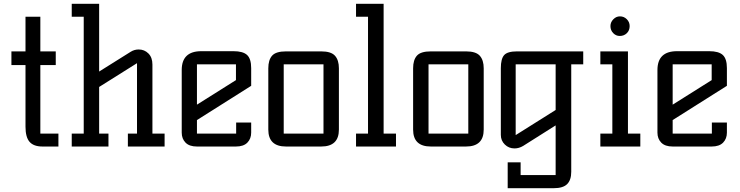

<svg xmlns="http://www.w3.org/2000/svg" viewBox="-20 -770 3890 1009"><path d="M114 -682H192V-500H273V-428H192V-68H287V0H203Q157 0 135.5 -24.5Q114 -49 114 -104V-428H40V-500H114Z M781 -68H845V0H652V-68H700V-438L501 -313V-68H550V0H357V-68H420V-682H357V-750H501V-394L667 -498Q686 -510 709 -510Q739 -510 760 -489Q781 -468 781 -431Z M1015 -139V-68H1221V-126H1300V-73Q1300 -41 1280 -20.5Q1260 0 1220 0H1015Q975 0 955 -20.5Q935 -41 935 -73V-402Q935 -501 1038 -501H1207Q1257 -501 1278.5 -481Q1300 -461 1300 -412V-319ZM1015 -432V-220L1220 -349V-432Z M1668 0H1483Q1390 0 1390 -89V-411Q1390 -455 1410 -477.5Q1430 -500 1483 -500H1668Q1720 -500 1740.5 -477Q1761 -454 1761 -411V-89Q1761 0 1668 0ZM1471 -432V-68H1680V-432Z M1996 -750V-68H2061V0H1851V-68H1914V-682H1851V-750Z M2429 0H2244Q2151 0 2151 -89V-411Q2151 -455 2171 -477.5Q2191 -500 2244 -500H2429Q2481 -500 2501.5 -477Q2522 -454 2522 -411V-89Q2522 0 2429 0ZM2232 -432V-68H2441V-432Z M3045 -432H2982V133Q2982 176 2960.5 197.5Q2939 219 2890 219H2648V83H2716V150H2900V-111L2729 -3Q2707 10 2684 10Q2654 10 2633 -10.5Q2612 -31 2612 -61V-412Q2612 -461 2629.5 -480.5Q2647 -500 2697 -500H3045ZM2900 -192V-432H2690V-60Z M3280 -500V-68H3345V0H3135V-68H3198V-432H3135V-500ZM3289 -633Q3289 -610 3274 -595.5Q3259 -581 3237 -581Q3217 -581 3202.5 -596Q3188 -611 3188 -633Q3188 -653 3203 -668.5Q3218 -684 3238 -684Q3259 -684 3274 -669Q3289 -654 3289 -633Z M3515 -139V-68H3721V-126H3800V-73Q3800 -41 3780 -20.5Q3760 0 3720 0H3515Q3475 0 3455 -20.5Q3435 -41 3435 -73V-402Q3435 -501 3538 -501H3707Q3757 -501 3778.5 -481Q3800 -461 3800 -412V-319ZM3515 -432V-220L3720 -349V-432Z"/></svg>

Font: Kelly Slab
Style: Regular
Weight: 400
Designer: Denis Masharov
Foundry: Denis Masharov
Version: Version 1.001